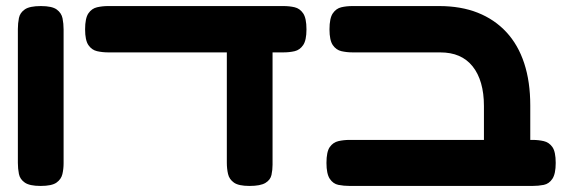

<svg xmlns="http://www.w3.org/2000/svg" viewBox="-20 -605 1887 634"><path d="M114 9Q78 9 62 -2Q46 -13 42.5 -30.5Q39 -48 39 -67V-509Q39 -528 42.5 -545.5Q46 -563 62 -574Q78 -585 115 -585Q152 -585 167.5 -573.5Q183 -562 186.5 -544.5Q190 -527 190 -508V-66Q190 -47 186 -30Q182 -13 166.5 -2Q151 9 114 9Z M338 -432Q318 -432 300.5 -436Q283 -440 272 -456Q261 -472 261 -508Q261 -545 272 -561Q283 -577 300.5 -581Q318 -585 337 -585H916Q936 -585 953 -581Q970 -577 981 -561Q992 -545 992 -508Q992 -472 981 -456Q970 -440 953 -436Q936 -432 915 -432ZM804 9Q768 9 752.5 -2Q737 -13 733 -30.5Q729 -48 729 -68V-469L880 -456V-61Q880 -44 876.5 -27.5Q873 -11 856.5 -1Q840 9 804 9Z M1655 9Q1631 9 1614 0.5Q1597 -8 1587.5 -23.5Q1578 -39 1578 -61V-255Q1578 -297 1568.5 -330Q1559 -363 1540.5 -386Q1522 -409 1495.5 -420.5Q1469 -432 1433 -432H1145Q1125 -432 1107.5 -436Q1090 -440 1079 -456Q1068 -472 1068 -508Q1068 -545 1079 -561Q1090 -577 1107 -581Q1124 -585 1144 -585H1430Q1502 -585 1557.5 -563Q1613 -541 1652 -499Q1691 -457 1711 -396Q1731 -335 1731 -257V-68Q1731 -44 1722 -26.5Q1713 -9 1696 0Q1679 9 1655 9ZM1135 9Q1115 9 1097.5 5.5Q1080 2 1069 -14.5Q1058 -31 1058 -67Q1058 -104 1069 -119.5Q1080 -135 1097.5 -139Q1115 -143 1134 -143H1739Q1758 -143 1775.5 -139Q1793 -135 1804 -119.5Q1815 -104 1815 -67Q1815 -31 1804 -14.5Q1793 2 1775.5 5.5Q1758 9 1738 9Z"/></svg>

Font: Fredoka Expanded SemiBold
Style: Regular
Weight: 600
Width: 7
Designer: Ben Nathan
Foundry: Milena B. Brandão, Ben Nathan
Version: Version 2.001